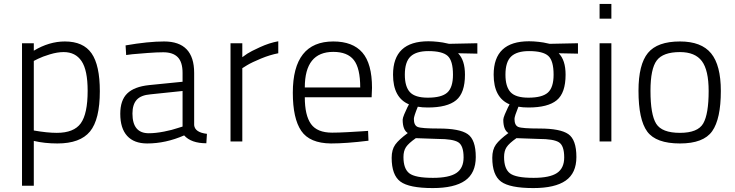

<svg xmlns="http://www.w3.org/2000/svg" viewBox="-20 -720 3742 977"><path d="M92 225V-500H152V-462Q230 -509 310 -509Q404 -509 446 -448.5Q488 -388 488 -256Q488 -112 438 -51Q388 10 272 10Q207 10 152 -3V225ZM304 -455Q272 -455 234 -443.5Q196 -432 174 -421L152 -410V-56Q220 -44 269 -44Q356 -44 391 -92.5Q426 -141 426 -258Q426 -363 395 -409Q364 -455 304 -455Z M968 -349V-83Q972 -46 1033 -39L1030 9Q953 9 917 -31Q823 10 729 10Q662 10 627 -28.5Q592 -67 592 -141Q592 -210 627.5 -244.5Q663 -279 739 -287L909 -304V-349Q909 -404 884.5 -429Q860 -454 811 -454Q779 -454 732 -450.5Q685 -447 653 -444L622 -440L619 -489Q734 -509 815 -509Q968 -509 968 -349ZM909 -257 746 -240Q697 -236 675.5 -212Q654 -188 654 -142Q654 -42 737 -42Q772 -42 815 -50.5Q858 -59 883 -68L909 -76Z M1153 0V-500H1213V-429Q1222 -436 1238.5 -447Q1255 -458 1303 -480Q1351 -502 1396 -510V-449Q1354 -441 1308 -422Q1262 -403 1237 -388L1213 -373V0Z M1670 -45Q1702 -45 1748 -47.5Q1794 -50 1824 -52L1853 -54L1855 -4Q1742 10 1664 10Q1556 9 1513 -54Q1470 -117 1470 -248Q1470 -509 1676 -509Q1775 -509 1824 -452.5Q1873 -396 1873 -273L1871 -225H1531Q1531 -133 1562.5 -89Q1594 -45 1670 -45ZM1531 -275H1813Q1813 -373 1780.5 -414.5Q1748 -456 1676 -456Q1531 -456 1531 -275Z M2182 237Q2062 237 2017.5 204Q1973 171 1973 83Q1973 41 1991.5 15.5Q2010 -10 2055 -43Q2029 -59 2029 -111Q2029 -119 2037 -138.5Q2045 -158 2053 -174L2061 -189Q1980 -223 1980 -340Q1980 -510 2160 -510Q2183 -510 2209.5 -507Q2236 -504 2251 -500L2265 -497L2409 -500V-447L2311 -449Q2346 -414 2346 -340Q2346 -247 2301 -210Q2256 -173 2157 -173Q2128 -173 2106 -177Q2086 -128 2086 -115Q2086 -82 2105.5 -74Q2125 -66 2213 -66Q2319 -66 2360 -37.5Q2401 -9 2401 79Q2401 161 2346.5 199Q2292 237 2182 237ZM2209 -13 2096 -17Q2059 9 2046 28.5Q2033 48 2033 79Q2033 139 2063 162Q2093 185 2183 185Q2265 185 2302 160.5Q2339 136 2339 81Q2339 21 2312 4Q2285 -13 2209 -13ZM2157 -223Q2227 -223 2256 -249Q2285 -275 2285 -340Q2285 -411 2258 -435.5Q2231 -460 2160 -460Q2098 -460 2069 -432.5Q2040 -405 2040 -340Q2040 -279 2066 -251Q2092 -223 2157 -223Z M2694 237Q2574 237 2529.5 204Q2485 171 2485 83Q2485 41 2503.5 15.5Q2522 -10 2567 -43Q2541 -59 2541 -111Q2541 -119 2549 -138.5Q2557 -158 2565 -174L2573 -189Q2492 -223 2492 -340Q2492 -510 2672 -510Q2695 -510 2721.5 -507Q2748 -504 2763 -500L2777 -497L2921 -500V-447L2823 -449Q2858 -414 2858 -340Q2858 -247 2813 -210Q2768 -173 2669 -173Q2640 -173 2618 -177Q2598 -128 2598 -115Q2598 -82 2617.5 -74Q2637 -66 2725 -66Q2831 -66 2872 -37.5Q2913 -9 2913 79Q2913 161 2858.5 199Q2804 237 2694 237ZM2721 -13 2608 -17Q2571 9 2558 28.5Q2545 48 2545 79Q2545 139 2575 162Q2605 185 2695 185Q2777 185 2814 160.5Q2851 136 2851 81Q2851 21 2824 4Q2797 -13 2721 -13ZM2669 -223Q2739 -223 2768 -249Q2797 -275 2797 -340Q2797 -411 2770 -435.5Q2743 -460 2672 -460Q2610 -460 2581 -432.5Q2552 -405 2552 -340Q2552 -279 2578 -251Q2604 -223 2669 -223Z M3031 0V-500H3091V0ZM3031 -625V-700H3091V-625Z M3440 -509Q3549 -509 3598.5 -448.5Q3648 -388 3648 -257Q3648 -115 3604 -52.5Q3560 10 3440 10Q3318 10 3273.5 -50.5Q3229 -111 3229 -258Q3229 -392 3277 -450.5Q3325 -509 3440 -509ZM3440 -44Q3531 -44 3558.5 -92Q3586 -140 3586 -257Q3586 -363 3551.5 -409Q3517 -455 3440 -455Q3354 -455 3322 -412.5Q3290 -370 3290 -258Q3290 -137 3319 -90.5Q3348 -44 3440 -44Z"/></svg>

Font: TypoPRO Titillium Text
Style: 250 wt
Weight: 300
Designer: Accademia di Belle Arti di Urbino and others
Foundry: Accademia di Belle Arti di Urbino and others.
Version: Version 25.000